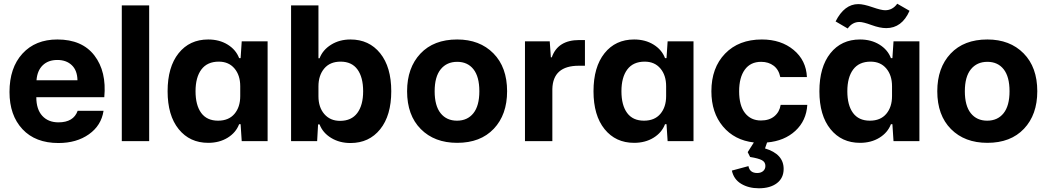

<svg xmlns="http://www.w3.org/2000/svg" viewBox="-20 -758 5623 1031"><path d="M294 10Q170 10 100.5 -64.5Q31 -139 31 -264Q31 -394 100.5 -470Q170 -546 288 -546Q421 -546 487 -460Q553 -374 540 -236H175Q175 -171 207 -136Q239 -101 294 -101Q375 -101 397 -163H536Q524 -84 457.5 -37Q391 10 294 10ZM176 -327H396Q395 -380 365.5 -408Q336 -436 288 -436Q239 -436 209.5 -407.5Q180 -379 176 -327Z M634 0V-729H781V0Z M1098 9Q999 9 939.5 -64.5Q880 -138 880 -268Q880 -398 939 -472Q998 -546 1098 -546Q1158 -546 1202.5 -518.5Q1247 -491 1264 -446H1272L1278 -536H1417V0H1278L1272 -91H1264Q1247 -46 1202.5 -18.5Q1158 9 1098 9ZM1151 -110Q1208 -110 1239 -146.5Q1270 -183 1270 -242V-295Q1270 -354 1239 -390.5Q1208 -427 1155 -427Q1093 -427 1061.5 -385Q1030 -343 1030 -268Q1030 -193 1060.5 -151.5Q1091 -110 1151 -110Z M1862 10Q1803 10 1758 -17.5Q1713 -45 1696 -90H1688L1683 0H1543V-729H1690V-445H1696Q1713 -490 1758 -518Q1803 -546 1862 -546Q1962 -546 2021.5 -472Q2081 -398 2081 -268Q2081 -138 2021.5 -64Q1962 10 1862 10ZM1806 -109Q1867 -109 1898.5 -151Q1930 -193 1930 -268Q1930 -343 1899.5 -385Q1869 -427 1809 -427Q1752 -427 1721 -390Q1690 -353 1690 -294V-241Q1690 -182 1721.5 -145.5Q1753 -109 1806 -109Z M2435 9Q2313 9 2239.5 -65Q2166 -139 2166 -268Q2166 -394 2237.5 -470Q2309 -546 2435 -546Q2556 -546 2629.5 -471.5Q2703 -397 2703 -268Q2703 -142 2631.5 -66.5Q2560 9 2435 9ZM2346 -150Q2378 -110 2434 -110Q2490 -110 2522 -150Q2554 -190 2554 -268Q2554 -346 2522.5 -386Q2491 -426 2435 -426Q2379 -426 2346.5 -386Q2314 -346 2314 -268Q2314 -190 2346 -150Z M2799 0V-536H2932L2938 -450H2943Q2975 -543 3091 -543H3121V-405H3088Q2949 -405 2946 -280V0Z M3385 9Q3286 9 3226.5 -64.5Q3167 -138 3167 -268Q3167 -398 3226 -472Q3285 -546 3385 -546Q3445 -546 3489.5 -518.5Q3534 -491 3551 -446H3559L3565 -536H3704V0H3565L3559 -91H3551Q3534 -46 3489.5 -18.5Q3445 9 3385 9ZM3438 -110Q3495 -110 3526 -146.5Q3557 -183 3557 -242V-295Q3557 -354 3526 -390.5Q3495 -427 3442 -427Q3380 -427 3348.5 -385Q3317 -343 3317 -268Q3317 -193 3347.5 -151.5Q3378 -110 3438 -110Z M4055 253Q4000 253 3960 229Q3920 205 3910 158L3999 134Q4006 171 4046 171Q4066 171 4078 160.5Q4090 150 4090 133Q4090 112 4071 102Q4052 92 4008 85L3995 59L4028 7Q3924 -5 3862 -79Q3800 -153 3800 -268Q3800 -394 3873.5 -470Q3947 -546 4071 -546Q4174 -546 4241.5 -490Q4309 -434 4313 -344H4170Q4162 -384 4134.5 -405Q4107 -426 4067 -426Q4010 -426 3979.5 -384Q3949 -342 3949 -268Q3949 -191 3980.5 -151Q4012 -111 4066 -111Q4111 -111 4138.5 -134Q4166 -157 4172 -195H4315Q4310 -110 4251 -55.5Q4192 -1 4099 7L4088 39Q4188 69 4188 149Q4188 198 4152 225.5Q4116 253 4055 253Z M4598 9Q4499 9 4439.5 -64.5Q4380 -138 4380 -268Q4380 -398 4439 -472Q4498 -546 4598 -546Q4658 -546 4702.5 -518.5Q4747 -491 4764 -446H4772L4778 -536H4917V0H4778L4772 -91H4764Q4747 -46 4702.5 -18.5Q4658 9 4598 9ZM4651 -110Q4708 -110 4739 -146.5Q4770 -183 4770 -242V-295Q4770 -354 4739 -390.5Q4708 -427 4655 -427Q4593 -427 4561.5 -385Q4530 -343 4530 -268Q4530 -193 4560.5 -151.5Q4591 -110 4651 -110ZM4739 -607Q4705 -607 4660 -623.5Q4615 -640 4595 -640Q4557 -640 4532 -605L4467 -643Q4514 -736 4589 -736Q4617 -736 4664.5 -719.5Q4712 -703 4733 -703Q4773 -703 4798 -738L4864 -700Q4823 -607 4739 -607Z M5282 9Q5160 9 5086.5 -65Q5013 -139 5013 -268Q5013 -394 5084.5 -470Q5156 -546 5282 -546Q5403 -546 5476.5 -471.5Q5550 -397 5550 -268Q5550 -142 5478.5 -66.5Q5407 9 5282 9ZM5193 -150Q5225 -110 5281 -110Q5337 -110 5369 -150Q5401 -190 5401 -268Q5401 -346 5369.5 -386Q5338 -426 5282 -426Q5226 -426 5193.5 -386Q5161 -346 5161 -268Q5161 -190 5193 -150Z"/></svg>

Font: Mona Sans
Style: Bold
Weight: 700
Designer: Deni Anggara
Foundry: GitHub
Version: Version 2.000;Glyphs 3.2.3 (3260)